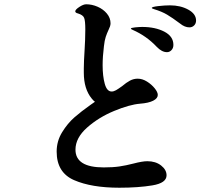

<svg xmlns="http://www.w3.org/2000/svg" viewBox="-20 -838 1040 898"><path d="M759 -18Q759 18 693 29Q627 40 538 40Q408 40 326.5 4.5Q245 -31 245 -129Q245 -178 270.5 -219.5Q296 -261 328 -289Q360 -317 404 -348L424 -362Q417 -367 409 -377Q372 -422 372 -498V-519Q372 -547 376 -611Q377 -629 378 -651.5Q379 -674 379 -700Q379 -741 373.5 -754.5Q368 -768 345 -775Q332 -778 332 -785Q332 -793 351 -805.5Q370 -818 383 -818Q410 -818 436.5 -806.5Q463 -795 480 -774.5Q497 -754 497 -729Q497 -722 494.5 -714.5Q492 -707 488 -699Q480 -682 474.5 -665.5Q469 -649 466 -621Q460 -573 460 -533Q460 -482 470 -446Q480 -410 502 -410Q512 -410 522.5 -416Q533 -422 551 -435Q571 -452 588 -461Q605 -470 624 -470Q646 -470 667.5 -456.5Q689 -443 703.5 -425Q718 -407 718 -394Q718 -378 696.5 -367Q675 -356 635 -353Q586 -349 513.5 -319Q441 -289 387 -241Q333 -193 333 -138Q333 -55 465 -55Q508 -55 538.5 -59.5Q569 -64 604 -73Q646 -84 669 -84Q708 -84 733.5 -64Q759 -44 759 -18ZM897 -742Q897 -728 888 -719Q879 -710 866 -710Q844 -710 822 -728Q786 -755 761.5 -769.5Q737 -784 701 -795Q690 -798 690 -801Q690 -806 720 -809.5Q750 -813 775 -813Q824 -813 860.5 -793Q897 -773 897 -742ZM791 -628Q791 -613 782 -603.5Q773 -594 761 -594Q737 -594 713 -619Q665 -670 601 -698Q592 -702 592 -704Q592 -708 612 -710Q632 -712 645 -712Q706 -712 748.5 -690Q791 -668 791 -628Z"/></svg>

Font: Shippori Antique
Style: Regular
Weight: 400
Designer: FONTDASU
Foundry: FONTDASU / Google Inc. / but / Adobe
Version: Version 2.001